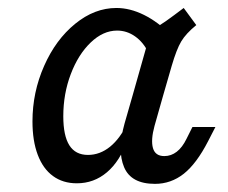

<svg xmlns="http://www.w3.org/2000/svg" viewBox="-20 -446 570 479"><path d="M61 -143.1Q61 -215.9 90.1 -281.6Q119.1 -347.3 167.6 -386.7Q216 -426.1 270.4 -426.1Q304.3 -426.1 339.2 -408.8Q374.2 -391.5 407.1 -358.4L350.5 -314.2Q337.9 -340.4 317.3 -355Q296.6 -369.7 272.2 -369.7Q237.2 -369.7 206.2 -339.9Q175.2 -310.2 156.6 -261.2Q137.9 -212.2 137.9 -155.9Q137.9 -107.3 153.1 -83.4Q168.3 -59.5 199.4 -59.5Q229.3 -59.5 254.6 -80Q279.9 -100.6 297.9 -138.9L297.6 -95.5Q279.3 -43.8 246.8 -16.2Q214.4 11.3 171.7 11.3Q136.9 11.3 112.1 -6.9Q87.3 -25 74.2 -59.7Q61 -94.5 61 -143.1ZM438.3 -426.1 469.7 -383.4Q443.8 -362.3 432.1 -342.6Q420.4 -322.9 408.4 -281.8L386.7 -206.7H310.5L357 -370.8Q374.8 -379.9 393.6 -393.1Q412.4 -406.4 438.3 -426.1ZM390 -56.6Q406.9 -56.6 420.9 -67.4Q434.9 -78.2 445.4 -99.8L460.1 -129.2H517.4L499.2 -93.8Q470.4 -37.8 438.5 -12.5Q406.5 12.7 366.6 12.7Q307.1 12.7 289.6 -28.9Q272 -70.5 290.7 -137.7L310.5 -206.7H386.7L365.5 -131.9Q355.9 -96.6 361.6 -76.6Q367.3 -56.6 390 -56.6Z"/></svg>

Font: Playfair Micro SmCond SmLight
Style: Italic
Weight: 360
Width: 4
Italic angle: -15.6°
Designer: Claus Eggers Sørensen
Foundry: Claus Eggers Sørensen
Version: Version 2.203;Glyphs 3.3 (3326)